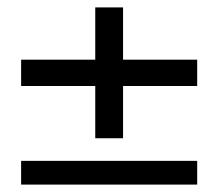

<svg xmlns="http://www.w3.org/2000/svg" viewBox="-20 -498 590 518"><path d="M37 0V-64H512V0ZM237 -125V-478H312V-125ZM37 -266V-337H512V-266Z"/></svg>

Font: DVN - DM Sans
Style: Regular
Weight: 400
Designer: Colophon Foundry, Jonny Pinhorn
Foundry: Colophon Foundry
Version: Version 4.004;gftools[0.9.30]